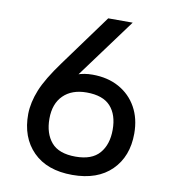

<svg xmlns="http://www.w3.org/2000/svg" viewBox="-81 -777 769 858"><g transform="rotate(10 303.5 -348.5)"><path d="M63 -225Q64 -277 87 -334Q110 -391 171 -474L341 -707H452L203 -369L198 -414Q215 -424 246.5 -435.5Q278 -447 316 -447Q385 -447 436.5 -418.5Q488 -390 516.5 -339Q545 -288 545 -220Q545 -116 481.5 -53Q418 10 304 10Q189 10 125.5 -54Q62 -118 63 -225ZM160 -220Q160 -153 194 -113Q228 -73 304 -73Q378 -73 412.5 -113Q447 -153 447 -220Q447 -288 412.5 -326Q378 -364 304 -364Q237 -364 198.5 -326Q160 -288 160 -220Z"/></g></svg>

Font: 42dot Sans Medium
Style: Regular
Weight: 500
Designer: 42dot
Version: Version 1.000